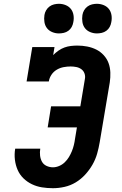

<svg xmlns="http://www.w3.org/2000/svg" viewBox="-20 -983 640 1011"><path d="M259 8Q229 8 201 3.5Q173 -1 148 -13Q123 -25 103.5 -44Q84 -63 73 -88Q62 -113 58.5 -142Q55 -171 60 -200H192Q189 -182 191 -164Q193 -146 201 -131.5Q209 -117 225 -109.5Q241 -102 259 -102Q275 -102 291.5 -109Q308 -116 321 -128.5Q334 -141 343 -156Q352 -171 358.5 -187Q365 -203 369 -219.5Q373 -236 375 -252L385 -312H231L249 -423H403L427 -567Q430 -582 425 -596Q420 -610 408.5 -618.5Q397 -627 382 -630Q367 -633 352 -633Q334 -633 315 -629.5Q296 -626 279 -616Q262 -606 251 -589.5Q240 -573 237 -554H120L150 -735H267L260 -693Q273 -706 288 -716.5Q303 -727 319.5 -733Q336 -739 353.5 -741Q371 -743 387 -743Q414 -743 439.5 -738Q465 -733 487 -722Q509 -711 526 -692.5Q543 -674 551.5 -651Q560 -628 561 -601.5Q562 -575 558 -549L505 -234Q500 -204 491.5 -174Q483 -144 467 -116Q451 -88 428.5 -63.5Q406 -39 378.5 -22.5Q351 -6 320 1Q289 8 259 8ZM490 -807Q472 -807 455 -814Q438 -821 427.5 -834.5Q417 -848 414 -866.5Q411 -885 414 -904Q416 -917 423 -929Q430 -941 441 -949Q452 -957 465 -960Q478 -963 490 -963Q509 -963 526 -956Q543 -949 553.5 -935.5Q564 -922 567 -903.5Q570 -885 566 -866Q564 -853 557.5 -841Q551 -829 540 -821Q529 -813 516 -810Q503 -807 490 -807ZM290 -807Q272 -807 255 -814Q238 -821 227.5 -834.5Q217 -848 214 -866.5Q211 -885 214 -904Q216 -917 223 -929Q230 -941 241 -949Q252 -957 265 -960Q278 -963 290 -963Q309 -963 326 -956Q343 -949 353.5 -935.5Q364 -922 367 -903.5Q370 -885 366 -866Q364 -853 357.5 -841Q351 -829 340 -821Q329 -813 316 -810Q303 -807 290 -807Z"/></svg>

Font: Iosevka Curly Slab XBdExObl
Style: Regular
Weight: 800
Width: 7
Italic angle: -9°
Monospace: yes
Designer: Belleve Invis
Foundry: Belleve Invis
Version: Version 11.1.0; ttfautohint (v1.8.3)